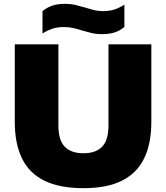

<svg xmlns="http://www.w3.org/2000/svg" viewBox="-20 -971 866 1001"><path d="M415 10Q289 10 209.8 -29.8Q130.5 -69.5 93.8 -146.8Q57 -224 57 -336V-740H284.5V-316Q284.5 -240.5 317.5 -206.2Q350.5 -172 415 -172Q479.5 -172 512.5 -206.2Q545.5 -240.5 545.5 -316V-740H769V-336Q769 -224 732.2 -146.8Q695.5 -69.5 617.2 -29.8Q539 10 415 10ZM510.5 -793Q481 -793 455.8 -799.2Q430.5 -805.5 406.5 -812.5Q384.5 -819.5 362 -824.8Q339.5 -830 314.5 -830Q280.5 -830 254.8 -821.8Q229 -813.5 201.5 -796.5V-913Q225.5 -932.5 253 -941.8Q280.5 -951 319.5 -951Q349.5 -951 374.8 -944.8Q400 -938.5 424 -931.5Q446 -924.5 468.5 -918.8Q491 -913 515.5 -913Q550 -913 575.8 -921.2Q601.5 -929.5 628.5 -946.5V-830.5Q605 -810.5 577.2 -801.8Q549.5 -793 510.5 -793Z"/></svg>

Font: Encode Sans SemiExpanded Black
Style: Regular
Weight: 900
Width: 6
Designer: Multiple Designers
Foundry: Impallari Type
Version: Version 3.002